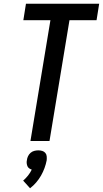

<svg xmlns="http://www.w3.org/2000/svg" viewBox="-20 -755 551 1028"><path d="M143 0 250 -647H105L119 -735H511L497 -647H352L245 0ZM141 253 104 212Q118 200 130 185Q142 170 150 153Q143 151 136.5 146.5Q130 142 127 135Q124 128 123 119.5Q122 111 124 103Q125 92 130 81.5Q135 71 143.5 63.5Q152 56 163 53Q174 50 185 50Q196 50 206 53Q216 56 222.5 63.5Q229 71 230 81.5Q231 92 230 103Q226 124 218.5 144.5Q211 165 200 184.5Q189 204 174 221.5Q159 239 141 253Z"/></svg>

Font: Iosevka Curly Semibold
Style: Italic
Weight: 600
Italic angle: -9°
Monospace: yes
Designer: Belleve Invis
Foundry: Belleve Invis
Version: Version 22.1.2; ttfautohint (v1.8.4)